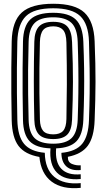

<svg xmlns="http://www.w3.org/2000/svg" viewBox="-20 -830 568 1021"><path d="M409.2 169Q311.5 178.5 254.6 135.9Q197.8 93.2 189.5 4.5Q112.8 -8.8 78.5 -54.1Q44.2 -99.5 42.2 -191Q40.8 -266 40.2 -333.2Q39.8 -400.5 40.2 -467.8Q40.8 -535 42.2 -610Q44.5 -717 95.9 -763.5Q147.2 -810 263.2 -810Q378.5 -810 428.9 -763.1Q479.2 -716.2 483.2 -610.5Q485.8 -545.8 486.9 -493.5Q488 -441.2 487.9 -394Q487.8 -346.8 486.6 -297.8Q485.5 -248.8 483.2 -190.5Q480 -100.2 447 -55.2Q414 -10.2 340.8 3.8Q339.8 32.5 363.1 41.9Q386.5 51.2 409.2 49V74.2Q359.5 79 333.1 55.1Q306.8 31.2 306.5 -17.2Q383.5 -24.2 417 -65.2Q450.5 -106.2 453.2 -192Q456 -270.5 456.8 -335.5Q457.5 -400.5 456.6 -465.6Q455.8 -530.8 453.2 -609Q450.2 -703.2 406.5 -744.6Q362.8 -786 263.2 -786Q160.8 -786 117.8 -743.9Q74.8 -701.8 72.2 -609Q70.5 -535.2 69.9 -468.4Q69.2 -401.5 70 -334.2Q70.8 -267 72.2 -192Q74.2 -105.5 108.2 -64.9Q142.2 -24.2 218.2 -17.5Q219.5 69.8 269.4 111Q319.2 152.2 409.2 143.8ZM409.2 122Q324.5 130.2 282.9 88Q241.2 45.8 248.5 -41Q171.8 -43.8 137.8 -78.8Q103.8 -113.8 102.2 -192Q100.8 -266 100.2 -333Q99.8 -400 100.2 -467.2Q100.8 -534.5 102.2 -609Q104 -691 141.1 -726.5Q178.2 -762 263.2 -762Q346.2 -762 383.1 -726.1Q420 -690.2 423.2 -608Q426.2 -533.5 427.2 -466.6Q428.2 -399.8 427.2 -333.1Q426.2 -266.5 423.2 -193Q420.2 -114 386.6 -78.9Q353 -43.8 278.5 -41Q272.2 32 306.1 67.5Q340 103 409.2 96.8ZM263.2 -65.8Q330.2 -65.8 360.5 -95.5Q390.8 -125.2 393.2 -194Q395.8 -267.5 396.6 -333.8Q397.5 -400 396.6 -466.5Q395.8 -533 393.2 -607Q390.8 -679.5 359.4 -708.8Q328 -738 263.2 -738Q194 -738 164 -707.5Q134 -677 132.2 -608Q130 -523.2 129.4 -457.6Q128.8 -392 129.6 -329.9Q130.5 -267.8 132.2 -193Q134 -124.8 164.4 -95.2Q194.8 -65.8 263.2 -65.8ZM263.2 -90.5Q209.5 -90.5 186.6 -115.2Q163.8 -140 162.5 -193Q157.2 -397.2 162.5 -608Q163.8 -664.5 187.4 -689.2Q211 -714 263.2 -714Q315.8 -714 338.5 -688.6Q361.2 -663.2 363.2 -606.5Q365.8 -543 366.9 -491.8Q368 -440.5 367.9 -394.2Q367.8 -348 366.6 -299.8Q365.5 -251.5 363.2 -194Q361.2 -138.2 337.9 -114.4Q314.5 -90.5 263.2 -90.5ZM263.2 -115.5Q299 -115.5 315.6 -134.1Q332.2 -152.8 333.2 -197Q335 -283.8 335.5 -379.9Q336 -476 333.2 -604Q332.2 -652.5 314.9 -671.2Q297.5 -690 263.2 -690Q226.2 -690 209.9 -670.8Q193.5 -651.5 192.2 -607Q190.2 -533.5 189.6 -467.2Q189 -401 189.6 -334.5Q190.2 -268 192.2 -194Q193.5 -153 209.4 -134.2Q225.2 -115.5 263.2 -115.5Z"/></svg>

Font: Big Shoulders Inline Text Black
Style: Regular
Weight: 900
Designer: Patric King
Foundry: XO Type Co
Version: Version 1.000